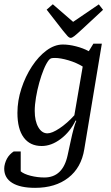

<svg xmlns="http://www.w3.org/2000/svg" viewBox="-29 -724 524 910"><path d="M137.4 166.3Q66.6 166.3 28.8 142.8Q-9 119.3 -9 75.3Q-9 63.6 -5.4 51.2Q-1.8 38.8 3.9 28.1Q9.6 17.5 18.2 8.5Q26.8 -0.4 35.9 -6.1H69.2V88Q84.2 101 116.2 109.1Q148.2 117.2 181.3 117.2Q225 117.2 252.6 90.8Q280.2 64.4 291.5 11.9Q299.8 -25.9 306.7 -58.2Q313.6 -90.6 320.3 -114.8Q326.9 -139.1 332.6 -151L329.5 -153.1Q303.2 -98.9 258.8 -65.5Q214.5 -32 168.6 -32Q113.2 -32 83.4 -72.4Q53.6 -112.7 53.6 -189.1Q53.6 -246.9 72.5 -304.4Q91.3 -362 122.3 -409.3Q153.3 -456.6 191.4 -484.8Q229.5 -513 268.9 -513Q297.9 -513 331.3 -504.4Q364.8 -495.9 391.8 -481.3L413.6 -517H453.7L370.4 -16.2Q356.2 71 294.7 118.6Q233.3 166.3 137.4 166.3ZM195.7 -92Q217.7 -92 253.8 -116.2Q289.8 -140.4 323.4 -177.6L363 -408.6Q333.3 -427 295.5 -438.2Q257.7 -449.3 231.9 -449.3Q218.6 -449.3 213.4 -447.6Q208.2 -445.8 202.6 -439.5Q190.3 -423.9 178.6 -395.7Q166.9 -367.4 157.2 -332.6Q147.5 -297.9 141.6 -262.7Q135.6 -227.5 135.6 -198Q135.6 -150.5 152.5 -121.2Q169.4 -92 195.7 -92ZM306.1 -544.5Q299.1 -544.5 290.7 -553.6Q282.4 -562.6 270.1 -578L192.1 -678.2L221.3 -703.8L317.6 -620.4L439.3 -703.2L459.4 -677.5L360.4 -585.6Q334.2 -561.3 323.3 -552.9Q312.3 -544.5 306.1 -544.5Z"/></svg>

Font: Faustina Light
Style: Italic
Weight: 300
Italic angle: -8°
Designer: Alfonso Garcia
Foundry: http://www.omnibus-type.com
Version: Version 1.200